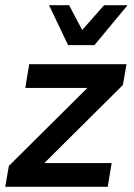

<svg xmlns="http://www.w3.org/2000/svg" viewBox="-23 -716 514 736"><path d="M-3 0 11 -80 312 -379H74L89 -470H462L448 -390L147 -91H405L390 0ZM238 -543 165 -696H242L292 -601L376 -696H466L339 -543Z"/></svg>

Font: Celebes SemiBold
Style: Italic
Weight: 600
Italic angle: -10°
Designer: Anugrah Pasau
Foundry: Lafontype
Version: Version 1.000; ttfautohint (v1.8.4)